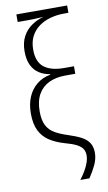

<svg xmlns="http://www.w3.org/2000/svg" viewBox="-103 -810 597 1058"><g transform="rotate(-10 195.0 -280.5)"><path d="M52.2 -207.5Q52.2 -259.8 69.3 -300Q86.4 -340.3 118.4 -366.2Q150.4 -392.1 194.8 -400.4V-403.3Q160.2 -408.7 133.8 -425.8Q107.4 -442.9 92.5 -473.9Q77.6 -504.9 77.6 -550.8Q77.6 -600.1 96.2 -634.3Q114.7 -668.5 145.5 -689.7Q176.3 -710.9 212.9 -720.7Q196.3 -719.7 182.1 -719Q168 -718.3 153.6 -717.8Q139.2 -717.3 120.1 -717.3H68.4V-759.8H352.5V-718.8H327.1Q288.1 -718.8 251.7 -709Q215.3 -699.2 187 -678.7Q158.7 -658.2 142.3 -627Q126 -595.7 126 -551.8Q126 -483.9 164.3 -453.6Q202.6 -423.3 276.9 -423.3H331.5V-381.3H275.4Q223.1 -381.3 184.1 -362.8Q145 -344.2 123.5 -306.2Q102.1 -268.1 102.1 -210.4Q102.1 -161.6 117.4 -132.1Q132.8 -102.5 162.8 -85.4Q192.9 -68.4 237.8 -54.2Q280.3 -40.5 307.9 -25.4Q335.4 -10.3 348.9 11.5Q362.3 33.2 362.3 65.4Q362.3 100.1 345.9 134Q329.6 168 308.1 199.7H257.3Q276.9 173.8 289.6 151.1Q302.2 128.4 308.6 108.9Q314.9 89.4 314.9 73.2Q314.9 50.3 304.9 35.2Q294.9 20 271.7 8.1Q248.5 -3.9 208.5 -14.6Q159.2 -28.8 124.3 -51.5Q89.4 -74.2 70.8 -111.8Q52.2 -149.4 52.2 -207.5Z"/></g></svg>

Font: Open Sans SemiCondensed Light
Style: Regular
Weight: 300
Width: 4
Designer: Monotype Design Team
Foundry: Monotype Imaging Inc.
Version: Version 3.000